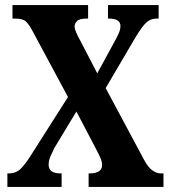

<svg xmlns="http://www.w3.org/2000/svg" viewBox="-20 -734 672 754"><path d="M9 0H222V-53H218Q171 -53 171 -87Q171 -103 178 -119.5Q185 -136 193 -152L280 -296L354 -155Q371 -123 376 -110Q381 -97 381 -86Q381 -53 331 -53H328V0H622V-53H611Q596 -53 579 -64.5Q562 -76 546 -106L395 -388L513 -589Q538 -630 554.5 -645.5Q571 -661 595 -661H603V-714H404V-661H408Q453 -661 453 -632Q453 -618 445.5 -601.5Q438 -585 430 -571L362 -446L296 -573Q288 -587 280.5 -603.5Q273 -620 273 -630Q273 -642 282.5 -651.5Q292 -661 321 -661H326V-714H29V-661H40Q71 -661 83.5 -648Q96 -635 110 -608L247 -353L100 -122Q80 -90 61.5 -71.5Q43 -53 14 -53H9Z"/></svg>

Font: Noto Serif ExtraCondensed Extra
Style: Regular
Weight: 800
Width: 3
Designer: Monotype Design Team
Foundry: Monotype Imaging Inc.
Version: Version 1.002